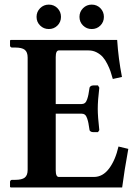

<svg xmlns="http://www.w3.org/2000/svg" viewBox="-20 -821 602 841"><path d="M155.8 -709.2Q140.1 -724.6 140.1 -747.1Q140.1 -769.5 155.8 -785.2Q171.4 -800.8 193.8 -800.8Q216.3 -800.8 231.7 -785.2Q247.1 -769.5 247.1 -747.1Q247.1 -724.6 231.7 -709.2Q216.3 -693.8 193.8 -693.8Q171.4 -693.8 155.8 -709.2ZM343.8 -709.2Q328.1 -724.6 328.1 -747.1Q328.1 -769.5 343.8 -785.2Q359.4 -800.8 381.8 -800.8Q404.3 -800.8 419.7 -785.2Q435.1 -769.5 435.1 -747.1Q435.1 -724.6 419.7 -709.2Q404.3 -693.8 381.8 -693.8Q359.4 -693.8 343.8 -709.2ZM26.9 0 23.9 -2V-23.9Q23.9 -28.3 26.6 -30.8Q29.3 -33.2 32.2 -33.2H45.9Q76.2 -33.2 88.6 -43.2Q101.1 -53.2 101.1 -77.1V-568.8Q101.1 -592.8 88.6 -602.8Q76.2 -612.8 45.9 -612.8H32.2Q29.3 -612.8 26.6 -615.2Q23.9 -617.7 23.9 -621.1V-644L26.9 -646H493.2Q498.5 -564.5 514.2 -483.9L474.1 -475.1Q468.8 -494.1 464.1 -508.1Q459.5 -522 450.2 -540.5Q440.9 -559.1 430.4 -571Q419.9 -583 403.6 -591.6Q387.2 -600.1 368.2 -600.1H237.8Q224.1 -600.1 224.1 -570.8V-365.2H336.9Q345.7 -365.2 351.8 -369.9Q357.9 -374.5 361.8 -386.2Q365.7 -397.9 367.4 -407.2Q369.1 -416.5 372.1 -436Q372.1 -439.5 376.7 -443.1Q381.3 -446.8 388.2 -446.8H409.2L415 -437Q408.2 -380.9 408.2 -344.2Q408.2 -310.5 415 -251L409.2 -242.2H388.2Q381.3 -242.2 376.7 -245.4Q372.1 -248.5 372.1 -252Q369.1 -271.5 367.4 -281Q365.7 -290.5 361.8 -302.2Q357.9 -314 351.8 -318.6Q345.7 -323.2 336.9 -323.2H224.1V-75.2Q224.1 -45.9 237.8 -45.9H391.1Q430.2 -45.9 457.8 -82.8Q485.4 -119.6 499 -179.2L542 -168.9Q524.4 -72.3 515.1 0Z"/></svg>

Font: Linux Libertine G
Style: Semibold
Weight: 600
Designer: Philipp H. Poll
Foundry: Philipp H. Poll
Version: Version 5.1.1